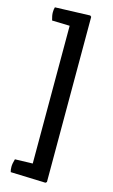

<svg xmlns="http://www.w3.org/2000/svg" viewBox="-143 -868 631 1069"><g transform="rotate(15 172.0 -333.0)"><path d="M237 149 35 142Q31 130 31 112Q31 94 39 67L141 64V-730L39 -733Q31 -760 31 -778Q31 -796 35 -808L237 -815L244 -809V143Z"/></g></svg>

Font: Signika
Style: Regular
Weight: 400
Designer: Anna Giedrys
Foundry: Anna Giedrys
Version: Version 1.001